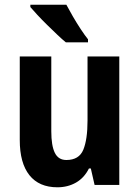

<svg xmlns="http://www.w3.org/2000/svg" viewBox="-20 -786 593 816"><path d="M487 -546V0H382L366 -70H358Q338 -30 303 -10Q268 10 224 10Q146 10 105 -41.5Q64 -93 64 -191V-546H198V-228Q198 -167 213 -136.5Q228 -106 262 -106Q316 -106 334 -149.5Q352 -193 352 -274V-546ZM262 -766Q273 -745 289.5 -716.5Q306 -688 323.5 -661.5Q341 -635 354 -619V-606H260Q245 -618 224 -638Q203 -658 180.5 -680Q158 -702 139 -722.5Q120 -743 109 -756V-766Z"/></svg>

Font: Noto Sans Malayalam Condensed
Style: Bold
Weight: 700
Width: 3
Designer: Jelle Bosma - Monotype Design Team
Foundry: Monotype Imaging Inc.
Version: Version 2.104; ttfautohint (v1.8.4.7-5d5b)